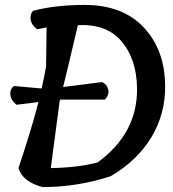

<svg xmlns="http://www.w3.org/2000/svg" viewBox="-20 -759 702 779"><path d="M323 -739Q477 -739 562.5 -648.5Q648 -558 650 -414Q652 -299 595 -203.5Q538 -108 429 -44Q294 0 153 0Q72 -21 55 -77Q111 -245 136 -345L47 -334Q24 -352 22 -375Q20 -398 37 -410L149 -400Q160 -449 167 -489L169 -648L131 -640Q108 -657 104.5 -679Q101 -701 114 -715Q204 -739 323 -739ZM222 -348 186 -77Q297 -79 376 -100Q539 -219 536 -402Q534 -520 473 -591.5Q412 -663 296 -657Q248 -452 236 -406L394 -426Q414 -417 419 -396Q424 -375 406 -355H224Z"/></svg>

Font: Tillana Medium
Style: Regular
Weight: 500
Designer: Lipi Raval (Devanagari, Latin), Jonny Pinhorn (Latin)
Foundry: Indian Type Foundry
Version: Version 2.003;PS 1.0;hotconv 1.0.79;makeotf.lib2.5.61930; tt